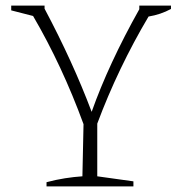

<svg xmlns="http://www.w3.org/2000/svg" viewBox="-20 -665 650 685"><path d="M146 0V-15Q180 -24 212 -29Q244 -34 274 -36L278 -222Q202 -430 98 -608L20 -628V-645H139V-634Q240 -444 307 -266Q337 -351 380 -443.5Q423 -536 477 -632V-645H590V-633Q553 -613 510 -606Q456 -515 410 -419Q364 -323 327 -224V-36L456 -18V0Z"/></svg>

Font: Piazzolla SC ExtraLight
Style: Regular
Weight: 200
Designer: Juan Pablo del Peral
Foundry: Huerta Tipografica
Version: Version 1.330